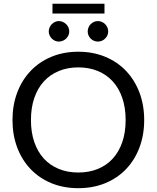

<svg xmlns="http://www.w3.org/2000/svg" viewBox="-20 -1002 840 1030"><path d="M753.5 -358Q753.5 -277.5 728 -210.2Q702.5 -143 656 -94.5Q609.5 -46 544.2 -19.2Q479 7.5 400 7.5Q321 7.5 256 -19.2Q191 -46 144.5 -94.5Q98 -143 72.5 -210.2Q47 -277.5 47 -358Q47 -438.5 72.5 -505.8Q98 -573 144.5 -621.8Q191 -670.5 256 -697.5Q321 -724.5 400 -724.5Q479 -724.5 544.2 -697.5Q609.5 -670.5 656 -621.8Q702.5 -573 728 -505.8Q753.5 -438.5 753.5 -358ZM654 -358Q654 -424 636 -476.5Q618 -529 585 -565.2Q552 -601.5 505 -621Q458 -640.5 400 -640.5Q342.5 -640.5 295.5 -621Q248.5 -601.5 215.2 -565.2Q182 -529 164 -476.5Q146 -424 146 -358Q146 -292 164 -239.8Q182 -187.5 215.2 -151.2Q248.5 -115 295.5 -95.8Q342.5 -76.5 400 -76.5Q458 -76.5 505 -95.8Q552 -115 585 -151.2Q618 -187.5 636 -239.8Q654 -292 654 -358ZM261.5 -982H540.5V-929.5H261.5ZM351.5 -833Q351.5 -822 347 -812.2Q342.5 -802.5 334.8 -795Q327 -787.5 316.8 -783.2Q306.5 -779 295.5 -779Q285 -779 275.2 -783.2Q265.5 -787.5 258 -795Q250.5 -802.5 246 -812.2Q241.5 -822 241.5 -833Q241.5 -844.5 246 -854.8Q250.5 -865 258 -872.5Q265.5 -880 275.2 -884.5Q285 -889 295.5 -889Q306.5 -889 316.8 -884.5Q327 -880 334.8 -872.5Q342.5 -865 347 -854.8Q351.5 -844.5 351.5 -833ZM560.5 -833Q560.5 -822 556 -812.2Q551.5 -802.5 544 -795Q536.5 -787.5 526.5 -783.2Q516.5 -779 505.5 -779Q494 -779 484 -783.2Q474 -787.5 466.5 -795Q459 -802.5 454.8 -812.2Q450.5 -822 450.5 -833Q450.5 -844.5 454.8 -854.8Q459 -865 466.5 -872.5Q474 -880 484 -884.5Q494 -889 505.5 -889Q516.5 -889 526.5 -884.5Q536.5 -880 544 -872.5Q551.5 -865 556 -854.8Q560.5 -844.5 560.5 -833Z"/></svg>

Font: Lato-Regular
Style: Regular
Weight: 400
Designer: Lukasz Dziedzic with Adam Twardoch and Botio Nikoltchev
Foundry: tyPoland Lukasz Dziedzic
Version: Version 2.015; 2015-08-06; http://www.latofonts.com/